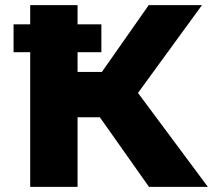

<svg xmlns="http://www.w3.org/2000/svg" viewBox="-20 -730 846 750"><path d="M98 0V-526H33V-635H98V-710H283V-635H376V-526H283V-449H378L561 -710H769L519 -367L792 0H562L370 -272H283V0Z"/></svg>

Font: Raleway Black
Style: Regular
Weight: 900
Designer: Matt McInerney, Pablo Impallari, Rodrigo Fuenzalida
Foundry: Matt McInerney, Pablo Impallari, Rodrigo Fuenzalida
Version: Version 4.026